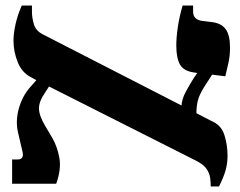

<svg xmlns="http://www.w3.org/2000/svg" viewBox="-20 -667 872 697"><path d="M24 0V-88H43Q68 -88 62 -115L45 -188Q36 -229 48.5 -273.5Q61 -318 89 -350L112 -376L92 -387Q60 -403 44.5 -441Q29 -479 29 -520Q29 -546 36.5 -579.5Q44 -613 59 -647H96V-623Q96 -603 103 -579Q110 -555 136 -542L639 -284Q640 -307 654.5 -334Q669 -361 683 -383L696 -402L684 -404Q647 -409 633.5 -432.5Q620 -456 620 -502Q620 -531 625.5 -568.5Q631 -606 643 -647H681V-625Q681 -595 715 -591L748 -587Q783 -583 799 -561.5Q815 -540 815 -494Q815 -466 810 -442Q805 -418 798 -390L750 -396L721 -351Q703 -322 698 -301Q693 -280 693 -256L757 -223Q785 -209 795.5 -174Q806 -139 806 -102Q806 -74 799 -49Q792 -24 775 10H745Q745 -4 743 -20.5Q741 -37 730.5 -53Q720 -69 693 -83L158 -353L143 -330Q121 -298 121.5 -272.5Q122 -247 144 -210L170 -166Q188 -135 195.5 -94Q203 -53 184 0Z"/></svg>

Font: Noto Serif Hebrew SemiCondensed Black
Style: Regular
Weight: 900
Width: 4
Designer: Monotype Design Team
Foundry: Monotype Imaging Inc.
Version: Version 2.004; ttfautohint (v1.8.4.7-5d5b)